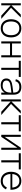

<svg xmlns="http://www.w3.org/2000/svg" viewBox="2329 -2924 610 5308"><g transform="rotate(90 2634.0 -270.0)"><path d="M70 -540H127.5V-280L383 -540H463.5L196 -270L501.5 0H412L127.5 -260V0H70Z M763 15Q703 15 656 -6Q609 -27 577 -65Q545 -103 528.2 -155.5Q511.5 -208 511.5 -271Q511.5 -334.5 528.5 -386.8Q545.5 -439 578 -476.5Q610.5 -514 657.2 -534.5Q704 -555 763 -555Q823.5 -555 870.2 -534Q917 -513 949 -475.5Q981 -438 997.8 -385.8Q1014.5 -333.5 1014.5 -271Q1014.5 -207 997.8 -154.2Q981 -101.5 948.8 -64Q916.5 -26.5 869.8 -5.8Q823 15 763 15ZM763 -41Q810.5 -41 846.2 -57.5Q882 -74 905.8 -104.2Q929.5 -134.5 941.2 -177Q953 -219.5 953 -271Q953 -323 941 -365.2Q929 -407.5 905.2 -437.2Q881.5 -467 846 -483Q810.5 -499 763 -499Q715 -499 679.2 -482.2Q643.5 -465.5 620 -435.5Q596.5 -405.5 584.8 -363.5Q573 -321.5 573 -271Q573 -218.5 585.2 -176Q597.5 -133.5 621.5 -103.5Q645.5 -73.5 681 -57.2Q716.5 -41 763 -41Z M1124.5 0V-540H1182V-298H1507.5V-540H1565V0H1507.5V-242H1182V0Z M1854.5 0V-484H1660V-540H2106.5V-484H1912V0Z M2387.5 -555Q2598 -555 2598 -334V0H2540V-97.5Q2510 -42.5 2458.5 -13.8Q2407 15 2337 15Q2293 15 2258 4.5Q2223 -6 2198.8 -26Q2174.5 -46 2161.8 -74.5Q2149 -103 2149 -139.5Q2149 -183 2165.5 -213Q2182 -243 2211.5 -262.8Q2241 -282.5 2281.8 -293.8Q2322.5 -305 2371.5 -311L2540 -332V-335Q2540 -378.5 2531 -409.8Q2522 -441 2503.2 -461Q2484.5 -481 2455.2 -490.5Q2426 -500 2385.5 -500Q2255 -500 2226 -390L2169.5 -402.5Q2188 -477 2243.8 -516Q2299.5 -555 2387.5 -555ZM2374.5 -260Q2329.5 -254.5 2297.5 -245Q2265.5 -235.5 2245.5 -221.2Q2225.5 -207 2216.2 -187.5Q2207 -168 2207 -141.5Q2207 -90.5 2241.8 -64.5Q2276.5 -38.5 2345 -38.5Q2383.5 -38.5 2415.8 -49.5Q2448 -60.5 2472.2 -81Q2496.5 -101.5 2512.5 -131Q2528.5 -160.5 2534.5 -197.5Q2538.5 -217.5 2539.2 -240.2Q2540 -263 2540 -280.5Z M2728 -540H2785.5V-280L3041 -540H3121.5L2854 -270L3159.5 0H3070L2785.5 -260V0H2728Z M3359 0V-484H3164.5V-540H3611V-484H3416.5V0Z M4122 -540V0H4064.5V-446L3763.5 0H3706V-540H3763.5V-94L4064.5 -540Z M4411.5 0V-484H4217V-540H4663.5V-484H4469V0Z M4983 -41Q5049 -41 5092.5 -70.8Q5136 -100.5 5162.5 -154L5215.5 -131Q5182.5 -60 5122.8 -22.5Q5063 15 4983 15Q4925 15 4878 -5Q4831 -25 4797.8 -62Q4764.5 -99 4746.5 -151.8Q4728.5 -204.5 4728.5 -270Q4728.5 -336 4746 -388.8Q4763.5 -441.5 4796.2 -478.5Q4829 -515.5 4875.5 -535.2Q4922 -555 4980 -555Q5039.5 -555 5085.8 -534.5Q5132 -514 5163.8 -475.2Q5195.5 -436.5 5211.8 -380.5Q5228 -324.5 5227 -253.5H4790.5Q4792.5 -203.5 4806.8 -164Q4821 -124.5 4845.8 -97Q4870.5 -69.5 4905.2 -55.2Q4940 -41 4983 -41ZM5165 -305.5Q5157 -400 5109.8 -450Q5062.5 -500 4980 -500Q4939 -500 4905.8 -486.8Q4872.5 -473.5 4848.5 -448.5Q4824.5 -423.5 4810 -387.5Q4795.5 -351.5 4791.5 -305.5Z"/></g></svg>

Font: Vela Sans Light
Style: Regular
Weight: 300
Designer: Principal design: Mikhail Sharanda - project Manrope.
Design modification: Ravid Balaliev
Foundry: Mikhail Sharanda
Version: Version 1.001